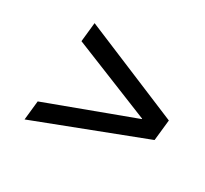

<svg xmlns="http://www.w3.org/2000/svg" viewBox="-109 -657 869 814"><g transform="rotate(30 325.0 -250.0)"><path d="M132 -407 142 -501 621 -301 610 -199 89 1 99 -93 519 -249V-251Z"/></g></svg>

Font: Quantico
Style: Italic
Weight: 400
Italic angle: -12°
Designer: Matt Desmond
Foundry: MADtype
Version: Version 2.002